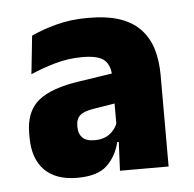

<svg xmlns="http://www.w3.org/2000/svg" viewBox="-35 -682 408 403"><g transform="rotate(-5 168.5 -480.0)"><path d="M203 -320 206.5 -395.5 204 -399V-502V-518.5Q204 -541.5 191.5 -553Q179 -564.5 145 -564.5Q115 -564.5 87.2 -556.5Q59.5 -548.5 35.5 -538L44 -618.5Q66 -629 96.5 -637.2Q127 -645.5 164 -645.5Q204.5 -645.5 231.8 -636Q259 -626.5 275.2 -608.5Q291.5 -590.5 298.5 -566.2Q305.5 -542 305.5 -512.5V-320ZM113 -313Q67.5 -313 43.8 -337.2Q20 -361.5 20 -406.5V-414.5Q20 -461 47.8 -483.5Q75.5 -506 136 -514.5L212 -526L218.5 -464L160.5 -454.5Q139.5 -451.5 130.8 -444Q122 -436.5 122 -421.5V-419Q122 -405 130 -396.8Q138 -388.5 156 -388.5Q175.5 -388.5 188 -398.2Q200.5 -408 205 -422L218.5 -380.5H202.5Q195.5 -351 175.5 -332Q155.5 -313 113 -313Z"/></g></svg>

Font: Anek Odia
Style: Bold
Weight: 700
Designer: Yesha Goshar & Mahesh Sahu (Odia), Yesha Goshar (Latin)
Foundry: Ek Type
Version: Version 1.003